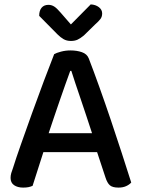

<svg xmlns="http://www.w3.org/2000/svg" viewBox="-20 -843 642 872"><path d="M421 -152H177L128 1Q119 5 109 7Q99 9 85 9Q60 9 44 -2Q28 -13 28 -35Q28 -46 31 -56.5Q34 -67 39 -80Q52 -122 75.5 -188.5Q99 -255 125.5 -329Q152 -403 179 -474.5Q206 -546 226 -597Q236 -603 257 -608.5Q278 -614 300 -614Q329 -614 352 -606Q375 -598 383 -578Q405 -521 431 -448.5Q457 -376 483 -299Q509 -222 533 -148Q557 -74 576 -14Q567 -4 552.5 2.5Q538 9 518 9Q491 9 479 -1.5Q467 -12 459 -37ZM299 -521Q289 -494 277 -460Q265 -426 252 -388.5Q239 -351 226 -312.5Q213 -274 201 -238H398Q385 -278 371.5 -318.5Q358 -359 345.5 -396Q333 -433 322 -465.5Q311 -498 304 -521ZM392 -823Q414 -822 429 -810.5Q444 -799 444 -782Q444 -767 436 -756.5Q428 -746 412 -732L361 -682Q344 -668 331.5 -662.5Q319 -657 302 -657Q283 -657 269 -665Q255 -673 241 -687L158 -771Q158 -795 169 -808Q180 -821 200 -821Q214 -821 226 -813.5Q238 -806 255 -786L302 -732Z"/></svg>

Font: Baloo Bhai 2 Medium
Style: Regular
Weight: 500
Designer: Supriya Tembe, Noopur Datye and Ek Type
Foundry: Ek Type
Version: Version 1.640;PS 1.000;hotconv 16.6.51;makeotf.lib2.5.65220;